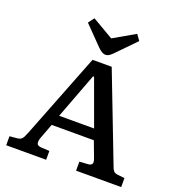

<svg xmlns="http://www.w3.org/2000/svg" viewBox="-164 -1088 1138 1224"><g transform="rotate(20 405.0 -476.5)"><path d="M15 0V-61L69 -66Q86 -68 96 -77.5Q106 -87 118 -118L346 -700H476L701 -116Q709 -91 718.5 -79.5Q728 -68 749 -66L795 -61V0H489V-61L548 -65Q564 -66 572 -76Q580 -86 569 -115L529 -221H243L204 -117Q197 -97 199.5 -81Q202 -65 229 -63L286 -60V0ZM268 -292H505L392 -602H385ZM410 -758Q389 -758 358 -789L237 -913L267 -953L411 -869L557 -953L585 -914L458 -784Q446 -772 435 -765Q424 -758 410 -758Z"/></g></svg>

Font: Literata 7pt Medium
Style: Regular
Weight: 500
Designer: Latin by Veronika Burian and Jose Scaglione. Greek by Irene Vlachou. Cyrillic by Vera Evstafieva.
Foundry: TypeTogether
Version: Version 3.002